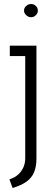

<svg xmlns="http://www.w3.org/2000/svg" viewBox="-20 -729 253 959"><path d="M162 63V-501H29V-449H106V62Q106 86 97 106.5Q88 127 71 142.5Q54 158 27 167L43 210Q86 197 112 178.5Q138 160 150 132Q162 104 162 63ZM169 -676Q169 -690 159 -699.5Q149 -709 135 -709Q122 -709 111 -699.5Q100 -690 100 -676Q100 -663 111 -653Q122 -643 135 -643Q149 -643 159 -653Q169 -663 169 -676Z"/></svg>

Font: AdventPro_ExpandedRegular
Style: ExpandedRegular
Weight: 400
Width: 7
Designer: VivaRado, Andreas Kalpakidis
Foundry: VivaRado, Andreas Kalpakidis
Version: Version 3.000